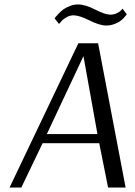

<svg xmlns="http://www.w3.org/2000/svg" viewBox="-20 -845 608 865"><path d="M333 -650H422L546 0H467L427 -200H172L76 0H23ZM356 -592 191 -241H419ZM532 -806 551 -781Q550 -779 547.5 -775.5Q545 -772 536.5 -763Q528 -754 518 -747.5Q508 -741 492 -735.5Q476 -730 459 -730Q429 -730 383 -753Q337 -776 311 -776Q294 -776 277.5 -766Q261 -756 254 -746L246 -737L226 -762Q228 -765 231 -769Q234 -773 244.5 -784Q255 -795 266 -803Q277 -811 295 -818Q313 -825 331 -825Q364 -825 408.5 -802Q453 -779 477 -779Q493 -779 506.5 -785.5Q520 -792 526 -799Z"/></svg>

Font: ArsenalItalic
Style: Italic
Weight: 400
Italic angle: -9°
Designer: Andrij Shevchenko
Foundry: Stairsfor.com
Version: Version 1.000